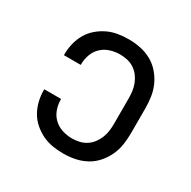

<svg xmlns="http://www.w3.org/2000/svg" viewBox="-126 -651 777 781"><g transform="rotate(30 262.5 -260.0)"><path d="M265 8Q240 8 215 4Q190 0 167 -11Q144 -22 124.5 -39Q105 -56 92.5 -78Q80 -100 74 -125Q68 -150 68 -175V-180H147V-177Q147 -154 155 -131.5Q163 -109 180 -93Q197 -77 219.5 -70Q242 -63 265 -63Q283 -63 300 -67Q317 -71 331.5 -80.5Q346 -90 356.5 -104Q367 -118 373.5 -134.5Q380 -151 382 -168Q384 -185 384 -202V-318Q384 -335 382 -352Q380 -369 373.5 -385.5Q367 -402 356.5 -416Q346 -430 331.5 -439.5Q317 -449 300 -453Q283 -457 265 -457Q242 -457 219.5 -450Q197 -443 180 -427Q163 -411 155 -388.5Q147 -366 147 -343V-340H68V-345Q68 -370 74 -395Q80 -420 92.5 -442Q105 -464 124.5 -481Q144 -498 167 -509Q190 -520 215 -524Q240 -528 265 -528Q293 -528 320 -522.5Q347 -517 371 -504Q395 -491 413.5 -470Q432 -449 443.5 -424Q455 -399 459 -372Q463 -345 463 -318V-202Q463 -175 459 -148Q455 -121 443.5 -96Q432 -71 413.5 -50Q395 -29 371 -16Q347 -3 320 2.5Q293 8 265 8Z"/></g></svg>

Font: Iosevka Pride
Style: Regular
Weight: 400
Monospace: yes
Designer: Belleve Invis
Foundry: Belleve Invis
Version: Version 30.3.1; ttfautohint (v1.8.4)